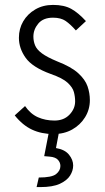

<svg xmlns="http://www.w3.org/2000/svg" viewBox="-20 -538 427 782"><path d="M40 -68 82 -106Q104 -74 134.5 -60.5Q165 -47 202 -47Q240 -47 263 -71Q286 -95 286 -125Q286 -144 281 -163Q276 -182 255.5 -201Q235 -220 186 -237Q112 -264 84.5 -302.5Q57 -341 57 -384Q57 -421 74.5 -451Q92 -481 123.5 -499.5Q155 -518 196 -518Q241 -518 270 -502Q299 -486 330 -452L289 -414Q267 -439 247.5 -452.5Q228 -466 196 -466Q156 -466 136 -442Q116 -418 116 -389Q116 -370 123 -353Q130 -336 151 -320.5Q172 -305 213 -288Q270 -266 298.5 -240Q327 -214 336.5 -186.5Q346 -159 346 -130Q346 -92 326.5 -60.5Q307 -29 274 -10.5Q241 8 198 8Q149 8 110.5 -10Q72 -28 40 -68ZM129 224 138 185Q191 185 208.5 171Q226 157 226 138Q226 124 216 113Q206 102 183 100L160 98L182 -15L222 -9L208 65Q244 71 261 92Q278 113 278 136Q278 157 265.5 177Q253 197 224 210.5Q195 224 144 224Z"/></svg>

Font: Radio Canada Condensed Light
Style: Regular
Weight: 300
Width: 3
Designer: Charles Daoud, Etienne Aubert Bonn, Alexandre Saumier Demers, Jacques Le Bailly
Foundry: Radio-Canada
Version: Version 2.104; ttfautohint (v1.8.4.7-5d5b);gftools[0.9.28.de